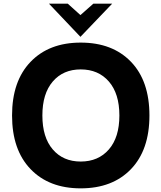

<svg xmlns="http://www.w3.org/2000/svg" viewBox="-20 -1010 876 1042"><path d="M416.5 -810.1 245.6 -990.2H347.7L416.5 -928.2L486.8 -990.2H588.9ZM418 12.2Q246.1 12.2 145.8 -92.3Q45.4 -196.8 45.4 -383.3Q45.4 -569.8 145.8 -674.3Q246.1 -778.8 418 -778.8Q590.3 -778.8 690.7 -674.8Q791 -570.8 791 -383.3Q791 -196.3 690.7 -92Q590.3 12.2 418 12.2ZM418 -133.3Q513.7 -133.3 570.8 -199Q627.9 -264.6 627.9 -383.3Q627.9 -502 570.8 -567.6Q513.7 -633.3 418 -633.3Q322.8 -633.3 266.4 -567.6Q210 -502 210 -383.3Q210 -264.6 266.4 -199Q322.8 -133.3 418 -133.3Z"/></svg>

Font: Acari Sans Neue Black
Style: Regular
Weight: 900
Designer: Alfredo Marco Pradil
Foundry: Alfredo Marco Pradil
Version: Version 1.045;June 16, 2019;FontCreator 11.5.0.2425 64-bit; 